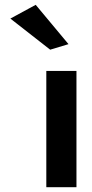

<svg xmlns="http://www.w3.org/2000/svg" viewBox="-20 -776 383 796"><path d="M264 -593 128 -756 23 -699 188 -570ZM297 0V-482H172V0Z"/></svg>

Font: Bluebird
Style: Nrw
Weight: 400
Designer: Jasper
Foundry: Cannot Into Space Fonts
Version: Version 0.98